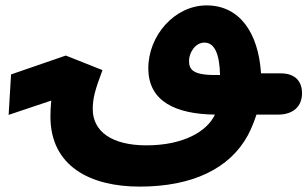

<svg xmlns="http://www.w3.org/2000/svg" viewBox="-20 -420 1140 712"><path d="M899 82C911 59 922 33 931 5H1011C1069 5 1100 -27 1100 -74C1100 -116 1077 -148 1021 -148H948C938 -301 867 -400 746 -400C628 -400 529 -288 530 -165C531 -44 631 3 777 5C749 66 662 119 523 119C394 119 324 67 324 -15C324 -56 332 -85 360 -160L224 -214L21 -144L12 6L170 -47C168 -25 167 -5 167 12C167 196 314 272 498 272C694 272 832 205 899 82ZM681 -195C681 -223 703 -262 738 -262C774 -262 794 -224 796 -142C695 -139 681 -161 681 -195Z"/></svg>

Font: Noto Sans Arabic UI Extra
Style: Regular
Weight: 800
Designer: Nadine Chahine - Monotype Design Team
Foundry: Monotype Imaging Inc.
Version: Version 1.900